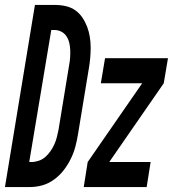

<svg xmlns="http://www.w3.org/2000/svg" viewBox="-62 -755 698 775"><path d="M-42 0 79 -735H161Q183 -735 204.5 -730Q226 -725 242.5 -713Q259 -701 270.5 -684Q282 -667 289.5 -647.5Q297 -628 300.5 -606.5Q304 -585 304 -563.5Q304 -542 302 -519.5Q300 -497 296 -475L253 -214Q249 -189 242.5 -164Q236 -139 224 -114.5Q212 -90 195.5 -68.5Q179 -47 156.5 -30.5Q134 -14 109 -7Q84 0 59 0ZM56 -101H64Q79 -101 94 -106Q109 -111 120.5 -121Q132 -131 141.5 -144.5Q151 -158 157.5 -172.5Q164 -187 167.5 -201.5Q171 -216 174 -230L217 -492Q220 -507 221 -522.5Q222 -538 221.5 -553Q221 -568 217.5 -582.5Q214 -597 206 -609Q198 -621 185 -627.5Q172 -634 157 -634H145ZM276 0 292 -101 512 -419H345L362 -520H616L599 -419L379 -101H546L530 0Z"/></svg>

Font: Iosevka Extended Oblique
Style: Bold
Weight: 700
Width: 7
Italic angle: -9°
Monospace: yes
Designer: Belleve Invis
Foundry: Belleve Invis
Version: Version 32.5.0; ttfautohint (v1.8.4)